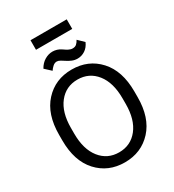

<svg xmlns="http://www.w3.org/2000/svg" viewBox="-244 -1178 1201 1327"><g transform="rotate(-30 356.5 -514.0)"><path d="M56.2 -333Q56.2 -168.9 140.4 -77.1Q224.6 14.6 356.4 14.6Q488.3 14.6 572.5 -77.1Q656.7 -168.9 656.7 -333V-377.9Q656.7 -542 572.5 -633.8Q488.3 -725.6 356.4 -725.6Q224.6 -725.6 140.4 -633.8Q56.2 -542 56.2 -377.9ZM150.9 -333V-377.9Q150.9 -502.9 207.3 -574.2Q263.7 -645.5 356.4 -645.5Q449.2 -645.5 505.6 -574.2Q562 -502.9 562 -377.9V-333Q562 -208 505.6 -136.7Q449.2 -65.4 356.4 -65.4Q263.7 -65.4 207.3 -136.7Q150.9 -208 150.9 -333ZM190.9 -828.1 238.8 -783.7Q248 -798.3 262.9 -811.8Q277.8 -825.2 295.4 -825.2Q307.1 -825.2 322.8 -816.2Q338.4 -807.1 353.5 -796.9Q368.2 -787.1 388.2 -778.6Q408.2 -770 432.1 -770Q463.9 -770 491.7 -788.1Q519.5 -806.2 535.2 -842.3L489.3 -886.7Q479 -867.7 467.5 -857.9Q456.1 -848.1 436.5 -848.1Q420.9 -848.1 404.8 -856.7Q388.7 -865.2 374 -876Q356.4 -888.7 338.6 -894Q320.8 -899.4 303.7 -899.4Q271 -899.4 240.7 -881.3Q210.4 -863.3 190.9 -828.1ZM211.9 -966.8H501V-1043H211.9Z"/></g></svg>

Font: Roboto Flex
Style: Regular
Weight: 400
Designer: Berlow after Robertson
Foundry: Google
Version: Version 3.200;gftools[0.9.32]